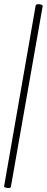

<svg xmlns="http://www.w3.org/2000/svg" viewBox="-20 -757 228 936"><path d="M33 154Q32 159 23 159.5Q14 160 6.5 157.5Q-1 155 0 151L154 -731Q156 -736 164.5 -736.5Q173 -737 181 -734.5Q189 -732 188 -727Z"/></svg>

Font: Cormorant Garamond Light
Style: Italic
Weight: 300
Italic angle: -10°
Designer: Christian Thalmann (Catharsis Fonts)
Foundry: Catharsis Fonts
Version: Version 4.001